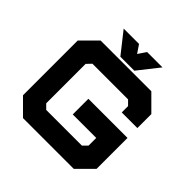

<svg xmlns="http://www.w3.org/2000/svg" viewBox="-215 -1041 1225 1225"><g transform="rotate(45 397.0 -429.0)"><path d="M168 0 65 -103V-597L168 -700H626L729 -597V-471H588V-528L557.5 -558.5H236L206 -527V-171.5L236 -141.5H557.5L588 -172V-241H376V-382H729V-103L626 0ZM330.5 -716 218.5 -858H357L393.5 -804L430 -858H568.5L456.5 -716Z"/></g></svg>

Font: Tourney Expanded Black
Style: Regular
Weight: 900
Width: 7
Designer: Tyler Finck
Foundry: Etcetera Type Co
Version: Version 1.010; ttfautohint (v1.8.3)